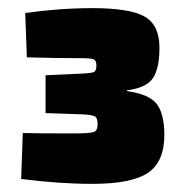

<svg xmlns="http://www.w3.org/2000/svg" viewBox="-20 -803 451 472"><path d="M46 -662 42 -771Q126 -783 207 -783Q300 -783 336 -762Q372 -741 372 -686Q372 -635 356 -611Q340 -587 292 -581V-579Q344 -572 363.5 -549.5Q383 -527 384 -475Q385 -407 345 -379Q305 -351 207 -351Q126 -351 32 -363L36 -476Q68 -475 161 -475Q201 -475 210.5 -478.5Q220 -482 220 -498Q220 -513 213 -517Q206 -521 179 -522L92 -525V-618L179 -622Q205 -623 211 -626Q217 -629 217 -642Q217 -654 210.5 -657Q204 -660 178 -660Q116 -660 46 -662Z"/></svg>

Font: Exo 2.0 Black
Style: Regular
Weight: 900
Designer: Natanael Gama
Version: Version 1.001;PS 001.001;hotconv 1.0.70;makeotf.lib2.5.58329